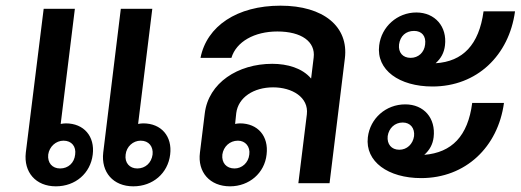

<svg xmlns="http://www.w3.org/2000/svg" viewBox="-20 -646 1836 677"><path d="M177 11C246 11 299 -35 307 -101C315 -165 276 -211 212 -211C206 -211 200 -210 194 -209L244 -615H134L71 -108C63 -39 106 11 177 11ZM150 -101C154 -129 177 -150 204 -150C233 -150 249 -129 245 -101C242 -72 221 -52 192 -52C164 -52 147 -72 150 -101ZM344 -108C336 -39 379 11 450 11C519 11 572 -35 580 -101C588 -165 549 -211 485 -211C479 -211 473 -210 467 -209L517 -615H406ZM423 -101C426 -129 449 -150 476 -150C505 -150 521 -129 518 -101C514 -72 493 -52 464 -52C437 -52 419 -72 423 -101Z M791 11C859 11 913 -36 920 -101C928 -166 889 -211 826 -211C820 -211 814 -210 809 -209L813 -247C820 -303 875 -338 943 -338C1010 -338 1069 -303 1062 -243L1032 0H1142L1196 -440C1210 -552 1121 -626 969 -626C816 -626 709 -554 687 -442H796C813 -499 877 -535 958 -535C1043 -535 1093 -499 1086 -443L1077 -369C1046 -406 993 -421 940 -421C819 -421 715 -354 702 -246L685 -108C676 -39 720 11 791 11ZM764 -101C768 -129 790 -150 819 -150C845 -150 863 -129 859 -101C856 -72 833 -52 807 -52C778 -52 761 -72 764 -101Z M1505 -341C1662 -341 1775 -451 1796 -606H1685C1669 -488 1612 -429 1516 -423C1535 -440 1546 -460 1549 -486C1557 -552 1514 -602 1448 -602C1381 -602 1325 -552 1317 -486C1306 -399 1388 -341 1505 -341ZM1277 -162C1267 -76 1349 -18 1465 -18C1622 -18 1736 -128 1757 -283H1645C1630 -166 1573 -108 1476 -100C1495 -117 1506 -137 1509 -162C1517 -229 1475 -278 1409 -278C1341 -278 1285 -229 1277 -162ZM1347 -166C1351 -194 1372 -214 1400 -214C1427 -214 1443 -194 1440 -166C1436 -138 1415 -118 1388 -118C1360 -118 1344 -138 1347 -166ZM1387 -489C1391 -519 1411 -537 1440 -537C1467 -537 1483 -519 1479 -489C1476 -461 1455 -442 1428 -442C1400 -442 1384 -461 1387 -489ZM1474 -98C1474 -98 1475 -99 1476 -99Z"/></svg>

Font: TPK Tissa Web SemiBold
Style: Italic
Weight: 600
Italic angle: -7°
Designer: Jacques Le Bailly, Suppakit Chalermlarp | Katatrad Co.,Ltd.
Foundry: Jacques Le Bailly, Cadson Demak Co.,Ltd.
Version: Version 5.000;Glyphs 3.1.2 (3151)